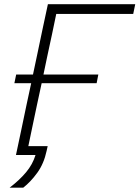

<svg xmlns="http://www.w3.org/2000/svg" viewBox="-20 -733 660 908"><path d="M25.5 154.5Q71.5 119.5 103 82Q134.5 44.5 148 0H55.5Q68 -59.5 80 -115.5Q91.5 -171.5 105.5 -237.5L127.5 -339.5H48L56.5 -380.5H136L155.5 -472.5Q169.5 -540 181.5 -596.5Q193.5 -653 206.5 -713H619.5L610 -667H246Q236 -618.5 226 -571Q216 -523.5 204 -469L185.5 -380.5H445L437 -339.5H177L155 -237.5Q143.5 -182.5 133.5 -135.5Q123.5 -88 114 -42H205.5L203 -31Q202 -24.5 200.5 -19.5Q187.5 41 156.5 83.8Q125.5 126.5 90 154.5Z"/></svg>

Font: Heraclito ExtraLight
Style: Italic
Weight: 200
Italic angle: -12°
Designer: Kostas Bartsokas (font) & Cristiano Sobral (main changes)
Foundry: Kostas Bartsokas (font) & Cristiano Sobral (main changes)
Version: Version 1.00;July 8, 2020;FontCreator 13.0.0.2655 64-bit